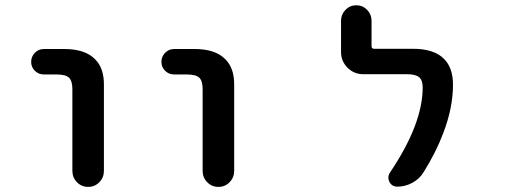

<svg xmlns="http://www.w3.org/2000/svg" viewBox="-20 -736 2040 737"><path d="M257.8 -80.1V-393.6Q257.8 -425.8 244.6 -438Q231.4 -450.2 196.3 -450.2H148.4Q127.9 -450.2 113.8 -464.4Q99.6 -478.5 99.6 -498.5Q99.6 -518.6 113.8 -533.2Q127.9 -547.9 148.4 -547.9H226.6Q306.6 -547.9 344.7 -508.8Q379.9 -474.6 378.9 -408.2V-80.1Q378.9 -54.7 361.3 -36.6Q343.8 -18.6 318.4 -18.6Q293 -18.6 275.4 -36.6Q257.8 -54.7 257.8 -80.1Z M757.8 -80.1V-393.6Q757.8 -425.8 744.6 -438Q731.4 -450.2 696.3 -450.2H648.4Q627.9 -450.2 613.8 -464.4Q599.6 -478.5 599.6 -498.5Q599.6 -518.6 613.8 -533.2Q627.9 -547.9 648.4 -547.9H726.6Q806.6 -547.9 844.7 -508.8Q879.9 -474.6 878.9 -408.2V-80.1Q878.9 -54.7 861.3 -36.6Q843.8 -18.6 818.4 -18.6Q793 -18.6 775.4 -36.6Q757.8 -54.7 757.8 -80.1Z M1504.9 -19.5Q1484.4 -19.5 1474.6 -38.1Q1470.7 -45.9 1470.7 -53.7Q1470.7 -63.5 1476.6 -73.2Q1602.5 -259.8 1602.5 -400.4Q1602.5 -427.7 1588.9 -439.5Q1575.2 -451.2 1541 -451.2H1374Q1338.9 -451.2 1314 -476.1Q1289.1 -501 1289.1 -536.1V-656.2Q1289.1 -680.7 1306.2 -698.2Q1323.2 -715.8 1347.7 -715.8Q1372.1 -715.8 1389.2 -698.2Q1406.2 -680.7 1406.2 -656.2V-558.6Q1406.2 -548.8 1416 -548.8H1564.5Q1646.5 -548.8 1684.6 -509.8Q1718.8 -475.6 1718.8 -411.1Q1718.8 -322.3 1681.6 -225.6Q1654.3 -152.3 1605.5 -74.2Q1589.8 -48.8 1562.5 -34.2Q1535.2 -19.5 1504.9 -19.5Z"/></svg>

Font: Rounded-X Mgen+ 1mn medium
Style: Regular
Weight: 500
Designer: [Source Han Sans]
Ryoko NISHIZUKA  (kana & ideographs); Paul D. Hunt (Latin, Greek & Cyrillic); Wenlong ZHANG  (bopomofo
Version: Version 1.059.20150602